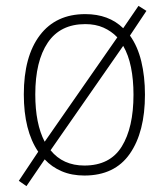

<svg xmlns="http://www.w3.org/2000/svg" viewBox="-20 -587 569 653"><path d="M473 -265Q473 -138 421.5 -64Q370 10 267 10Q224 10 190 -4.5Q156 -19 132 -45L70 46L44 28L110 -71Q61 -143 61 -266Q61 -395 115.5 -467Q170 -539 270 -539Q350 -539 399 -491L451 -567L478 -550L422 -466Q448 -430 460.5 -378.5Q473 -327 473 -265ZM100 -266Q100 -166 132 -105L379 -460Q359 -481 332 -493Q305 -505 270 -505Q185 -505 142.5 -442Q100 -379 100 -266ZM434 -265Q434 -316 425.5 -358Q417 -400 399 -431L152 -76Q194 -24 267 -24Q354 -24 394 -88.5Q434 -153 434 -265Z"/></svg>

Font: Noto Sans Tamil SemiCondensed ExtraLight
Style: Regular
Weight: 200
Width: 4
Designer: Jelle Bosma - Monotype Design Team
Foundry: Monotype Imaging Inc.
Version: Version 2.004; ttfautohint (v1.8.4.7-5d5b)